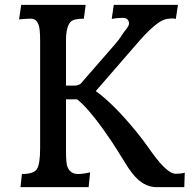

<svg xmlns="http://www.w3.org/2000/svg" viewBox="-20 -767 790 787"><path d="M700.7 -689.5Q693.8 -691.4 691.2 -691.4Q688.5 -691.4 676.8 -690.9Q665 -690.4 654.1 -686.8Q643.1 -683.1 627.9 -672.9Q593.3 -647.9 548.3 -596.2L372.6 -393.6Q444.3 -342.8 541 -224.6Q566.9 -192.4 585.2 -166.3Q603.5 -140.1 619.6 -119.4Q635.7 -98.6 650.4 -84Q679.7 -54.7 700.4 -54.7Q721.2 -54.7 737.3 -59.1L735.4 0H620.6Q566.9 0 522.5 -56.2Q507.3 -75.2 494.1 -97.7Q454.6 -162.1 436 -189.5L399.4 -242.2Q336.9 -328.1 295.9 -359.9H250.5V-146.5Q250.5 -97.7 256.8 -82Q269 -53.7 299.8 -53.7Q319.8 -53.7 349.6 -60.5L343.3 0H64L69.8 -53.7Q117.2 -53.7 130.9 -73.2Q144.5 -92.8 144.5 -161.6V-596.7Q144.5 -649.4 138.4 -664.8Q132.3 -680.2 124.5 -685.3Q116.7 -690.4 108.6 -690.4Q100.6 -690.4 94.7 -690.2Q88.9 -689.9 82 -689.5L69.3 -688.5Q63 -688 58.1 -687.5L66.9 -747.1H331.1L323.7 -690.4Q281.7 -690.4 269.5 -677.7Q250.5 -656.7 250.5 -601.6V-416H284.2Q300.8 -416 311 -424.3L449.2 -583Q469.2 -606.4 473.6 -613.8Q482.9 -628.9 489.7 -637.7Q508.8 -660.2 508.8 -669.4Q508.8 -693.8 482.4 -693.8Q458.5 -693.8 438 -689.5L446.3 -747.1H709.5Z"/></svg>

Font: HeadlandOne
Style: Regular
Weight: 400
Designer: Gary Lonergan
Foundry: Sorkin Type Co.
Version: Version 1.002